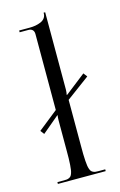

<svg xmlns="http://www.w3.org/2000/svg" viewBox="-114 -780 517 830"><g transform="rotate(-15 144.5 -365.5)"><path d="M177 -134Q177 -111.2 177.2 -95.8Q177.5 -80.2 178.5 -66.2Q179.5 -52.2 180.8 -43.9Q182 -35.5 184.6 -28.4Q187.2 -21.2 190.1 -17.8Q193 -14.2 198.1 -11.8Q203.2 -9.2 208.6 -8.6Q214 -8 222 -8H252V0H38V-8H67Q75 -8 80.4 -8.6Q85.8 -9.2 90.9 -11.8Q96 -14.2 98.9 -17.8Q101.8 -21.2 104.4 -28.4Q107 -35.5 108.2 -43.9Q109.5 -52.2 110.5 -66.2Q111.5 -80.2 111.8 -95.8Q112 -111.2 112 -134V-265Q112 -271.8 112.5 -277.2Q113 -283 113.5 -285L114 -287H112L37 -224L24 -241L112 -311V-651Q112 -663 105.5 -669.5Q99 -676 87 -676H48V-684H95Q108.8 -684 121.2 -686.2Q133.8 -688.5 145.1 -693.2Q156.5 -698 163.2 -706.9Q170 -715.8 170 -728V-731H177V-385Q177 -378.2 176.2 -372.5Q175.5 -367 174.8 -364.5L174 -362H177L268 -433L281 -416L177 -339Z"/></g></svg>

Font: FogtwoNo5
Style: Regular
Weight: 400
Designer: gluk (gluksza@wp.pl)
Foundry: gluk (gluksza@wp.pl)
Version: Version 0.87